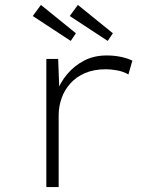

<svg xmlns="http://www.w3.org/2000/svg" viewBox="-20 -759 627 779"><path d="M168 0V-520H216L221 -387L208 -379Q223 -423 252.5 -458Q282 -493 322 -513.5Q362 -534 413 -534Q443 -534 469.5 -528.5Q496 -523 517 -513L501 -457Q480 -469 455 -473.5Q430 -478 410 -478Q361 -478 325 -462.5Q289 -447 265 -420Q241 -393 229.5 -359.5Q218 -326 218 -291V0ZM417 -593 263 -694 296 -739 438 -624ZM267 -593 113 -694 146 -739 288 -624Z"/></svg>

Font: Lexend Mega ExtraLight
Style: Regular
Weight: 250
Version: Version 1.007